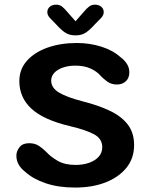

<svg xmlns="http://www.w3.org/2000/svg" viewBox="-20 -814 659 844"><path d="M310 10.5Q236.5 10.5 180.8 -8.5Q125 -27.5 91 -58.5Q52 -88.5 52 -130Q52 -149.5 65.8 -167Q79.5 -184.5 108 -184.5Q132.5 -184.5 149.5 -173.8Q166.5 -163 181.5 -148Q203.5 -124 234.5 -106.5Q265.5 -89 312.5 -89Q344.5 -89 371.2 -98.2Q398 -107.5 413.8 -125Q429.5 -142.5 429.5 -167Q429.5 -204 393.8 -223.5Q358 -243 287.5 -259.5Q171.5 -287 118.2 -336.2Q65 -385.5 65 -457.5Q65 -509.5 98.5 -547Q132 -584.5 189.2 -604.8Q246.5 -625 317.5 -625Q374.5 -625 425.8 -608.8Q477 -592.5 510.5 -562Q527.5 -549.5 538 -533Q548.5 -516.5 548.5 -496Q548.5 -471 533.2 -456.8Q518 -442.5 494 -442.5Q469.5 -442.5 452.2 -455Q435 -467.5 423.5 -479.5Q407.5 -499 379.2 -512.2Q351 -525.5 311 -525.5Q281.5 -525.5 257.2 -517.2Q233 -509 219 -494.2Q205 -479.5 205 -459.5Q205 -428 239.2 -407.2Q273.5 -386.5 343.5 -368.5Q412.5 -351 463 -327Q513.5 -303 541.5 -266.8Q569.5 -230.5 569.5 -176Q569.5 -118.5 536 -76.8Q502.5 -35 444 -12.2Q385.5 10.5 310 10.5ZM424.5 -735 395.5 -705.5Q375 -682.5 357 -670.5Q339 -658.5 312 -658.5Q285 -658.5 266.8 -670.5Q248.5 -682.5 228 -705.5L199.5 -735Q188 -747.5 188 -760.5Q188 -775 198.8 -784.2Q209.5 -793.5 226.5 -793.5Q241.5 -793.5 251.8 -785.8Q262 -778 272.5 -765.5L312 -720.5L351.5 -765.5Q361 -777 371.8 -785.2Q382.5 -793.5 397 -793.5Q414.5 -793.5 425.2 -784.2Q436 -775 436 -760.5Q436 -755 433.5 -748.5Q431 -742 424.5 -735Z"/></svg>

Font: Sono ExtraLight Monospace SemiBold
Style: Regular
Weight: 600
Version: Version 2.112